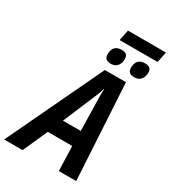

<svg xmlns="http://www.w3.org/2000/svg" viewBox="-299 -1128 1103 1244"><g transform="rotate(30 252.0 -506.0)"><path d="M549 -932 565 -1012H281L265 -932ZM532 -842Q532 -884 485 -884Q418 -884 418 -813Q418 -770 467 -770Q497 -770 514.5 -790Q532 -810 532 -842ZM356 -842Q356 -884 310 -884Q243 -884 243 -813Q243 -770 292 -770Q322 -770 339 -790Q356 -810 356 -842ZM294 -500Q307 -529 317 -554.5Q327 -580 334 -605H337Q335 -578 335.5 -550.5Q336 -523 337 -496L341 -296H208ZM77 0 159 -184H342L348 0H478L437 -716H279L-61 0Z"/></g></svg>

Font: Noto Sans UI SemiCondensed
Style: Bold Italic
Weight: 700
Width: 4
Designer: Monotype Design Team
Foundry: Monotype Imaging Inc.
Version: 1.001